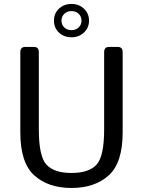

<svg xmlns="http://www.w3.org/2000/svg" viewBox="-20 -938 725 973"><path d="M253.4 -833.5Q253.4 -870.1 278.8 -894Q304.2 -918 342.3 -918Q380.4 -918 405.8 -893.6Q431.2 -869.1 431.2 -833.5Q431.2 -797.9 405.8 -773.4Q380.4 -749 342.3 -749Q304.2 -749 278.8 -772.9Q253.4 -796.9 253.4 -833.5ZM291.5 -833.5Q291.5 -813 305.7 -799.1Q319.8 -785.2 342.3 -785.2Q364.7 -785.2 378.9 -799.1Q393.1 -813 393.1 -833.5Q393.1 -854 378.9 -867.9Q364.7 -881.8 342.3 -881.8Q319.8 -881.8 305.7 -867.9Q291.5 -854 291.5 -833.5ZM83 -267.1V-673.3Q83 -700.2 107.4 -700.2H152.3Q176.8 -700.2 176.8 -673.3V-281.7Q176.8 -145 215.6 -103.3Q254.4 -61.5 342.3 -61.5Q430.2 -61.5 469 -103.3Q507.8 -145 507.8 -281.7V-673.3Q507.8 -700.2 532.2 -700.2H577.1Q601.6 -700.2 601.6 -673.3V-267.1Q601.6 -112.3 530.5 -48.8Q459.5 14.6 342.3 14.6Q225.1 14.6 154.1 -48.8Q83 -112.3 83 -267.1Z"/></svg>

Font: Istok Web
Style: Regular
Weight: 400
Designer: Andrey V. Panov
Foundry: Andrey V. Panov
Version: Version 1.0.2g